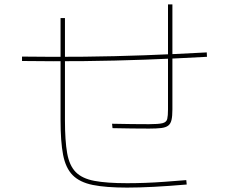

<svg xmlns="http://www.w3.org/2000/svg" viewBox="-20 -822 1040 872"><path d="M557 30Q461 30 401.5 18Q342 6 310 -26.5Q278 -59 266.5 -119Q255 -179 255 -276V-740H275V-276Q275 -183 285 -126.5Q295 -70 324 -40.5Q353 -11 409 -0.5Q465 10 557 10Q596 10 639 8.5Q682 7 729 3.5Q776 0 826 -4L828 16Q746 23 678.5 26.5Q611 30 557 30ZM80 -545V-565Q225 -563 362.5 -564.5Q500 -566 637 -571Q774 -576 919 -584L920 -564Q776 -556 638 -551Q500 -546 362.5 -544.5Q225 -543 80 -545ZM657 -238Q625 -238 579 -238.5Q533 -239 491 -240L489 -260Q533 -259 579 -258.5Q625 -258 657 -258Q700 -258 718 -262.5Q736 -267 739.5 -281.5Q743 -296 743 -325V-802H763V-325Q763 -295 759 -277.5Q755 -260 744 -251.5Q733 -243 712 -240.5Q691 -238 657 -238Z"/></svg>

Font: Murecho Thin Thin
Style: Regular
Weight: 250
Version: Version 1.010